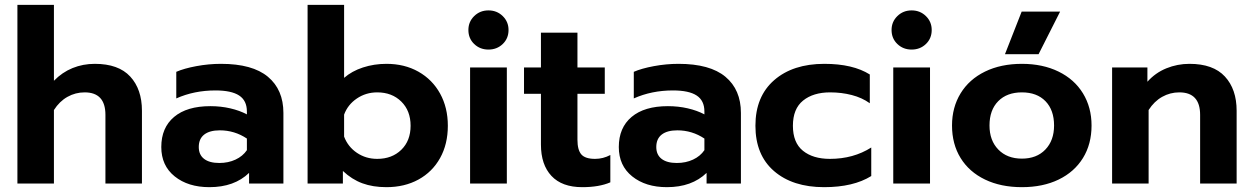

<svg xmlns="http://www.w3.org/2000/svg" viewBox="-20 -759 5182 794"><path d="M52 -739H203V-425Q237 -460 280 -477.5Q323 -495 372 -495Q470 -495 518.5 -442.5Q567 -390 567 -301V0H416V-284Q416 -377 330 -377Q292 -377 259 -358.5Q226 -340 203 -304V0H52Z M647 -151Q647 -231 700 -275.5Q753 -320 850 -320Q893 -320 932 -311Q971 -302 1001 -286V-298Q1001 -343 969 -364Q937 -385 871 -385Q783 -385 709 -352V-462Q741 -476 792 -485.5Q843 -495 894 -495Q1024 -495 1088 -441.5Q1152 -388 1152 -292V0H1010V-44Q949 15 846 15Q758 15 702.5 -29.5Q647 -74 647 -151ZM1001 -138V-186Q950 -220 889 -220Q847 -220 824.5 -202.5Q802 -185 802 -151Q802 -119 824 -102Q846 -85 887 -85Q924 -85 954 -99Q984 -113 1001 -138Z M1398 -52V0H1252V-739H1403V-437Q1435 -465 1481 -480Q1527 -495 1578 -495Q1653 -495 1710.5 -462.5Q1768 -430 1800 -372Q1832 -314 1832 -239Q1832 -163 1800 -105.5Q1768 -48 1710.5 -16.5Q1653 15 1578 15Q1522 15 1478.5 -1Q1435 -17 1398 -52ZM1678 -239Q1678 -301 1639.5 -339Q1601 -377 1540 -377Q1493 -377 1455.5 -351.5Q1418 -326 1403 -285V-194Q1419 -152 1456 -127Q1493 -102 1540 -102Q1601 -102 1639.5 -139.5Q1678 -177 1678 -239Z M1917 -635Q1917 -669 1941 -692.5Q1965 -716 2000 -716Q2035 -716 2059 -692.5Q2083 -669 2083 -635Q2083 -600 2059 -577Q2035 -554 2000 -554Q1965 -554 1941 -577Q1917 -600 1917 -635ZM1924 -480H2076V0H1924Z M2217 -161V-371H2147V-480H2217V-624H2368V-480H2481V-371H2368V-181Q2368 -139 2384 -120.5Q2400 -102 2441 -102Q2474 -102 2504 -118V-5Q2458 15 2388 15Q2304 15 2260.5 -31.5Q2217 -78 2217 -161Z M2539 -151Q2539 -231 2592 -275.5Q2645 -320 2742 -320Q2785 -320 2824 -311Q2863 -302 2893 -286V-298Q2893 -343 2861 -364Q2829 -385 2763 -385Q2675 -385 2601 -352V-462Q2633 -476 2684 -485.5Q2735 -495 2786 -495Q2916 -495 2980 -441.5Q3044 -388 3044 -292V0H2902V-44Q2841 15 2738 15Q2650 15 2594.5 -29.5Q2539 -74 2539 -151ZM2893 -138V-186Q2842 -220 2781 -220Q2739 -220 2716.5 -202.5Q2694 -185 2694 -151Q2694 -119 2716 -102Q2738 -85 2779 -85Q2816 -85 2846 -99Q2876 -113 2893 -138Z M3104 -239Q3104 -360 3181.5 -427.5Q3259 -495 3389 -495Q3507 -495 3577 -451V-332Q3545 -355 3502.5 -366Q3460 -377 3413 -377Q3343 -377 3301 -343Q3259 -309 3259 -239Q3259 -169 3300.5 -135.5Q3342 -102 3412 -102Q3509 -102 3583 -149V-31Q3509 15 3388 15Q3258 15 3181 -51.5Q3104 -118 3104 -239Z M3667 -635Q3667 -669 3691 -692.5Q3715 -716 3750 -716Q3785 -716 3809 -692.5Q3833 -669 3833 -635Q3833 -600 3809 -577Q3785 -554 3750 -554Q3715 -554 3691 -577Q3667 -600 3667 -635ZM3674 -480H3826V0H3674Z M4205 -711H4364L4275 -535H4136ZM3917 -240Q3917 -315 3952.5 -373Q3988 -431 4053.5 -463Q4119 -495 4206 -495Q4292 -495 4357.5 -463Q4423 -431 4458.5 -373Q4494 -315 4494 -240Q4494 -163 4458.5 -105.5Q4423 -48 4358 -16.5Q4293 15 4206 15Q4119 15 4053.5 -16.5Q3988 -48 3952.5 -105.5Q3917 -163 3917 -240ZM4339 -240Q4339 -304 4303.5 -340.5Q4268 -377 4206 -377Q4144 -377 4108 -340.5Q4072 -304 4072 -240Q4072 -178 4108.5 -140.5Q4145 -103 4206 -103Q4267 -103 4303 -140.5Q4339 -178 4339 -240Z M4579 -480H4725V-421Q4758 -458 4803.5 -476.5Q4849 -495 4899 -495Q4997 -495 5045.5 -442.5Q5094 -390 5094 -301V0H4943V-284Q4943 -377 4857 -377Q4819 -377 4786 -358.5Q4753 -340 4730 -304V0H4579Z"/></svg>

Font: Prompt SemiBold
Style: Regular
Weight: 600
Designer: Katatrad Team
Foundry: CadsonDemak
Version: Version 1.000